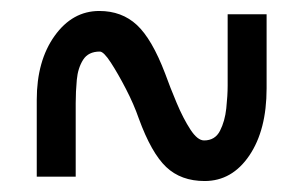

<svg xmlns="http://www.w3.org/2000/svg" viewBox="-20 -632 552 350"><path d="M353 -302Q310 -302 283 -327.5Q256 -353 233 -416Q224 -442 209.5 -470Q195 -498 182 -518Q169 -538 162 -538Q141 -538 131.5 -523Q122 -508 120 -486.5Q118 -465 118 -444V-310H47V-450Q47 -521 79.5 -566.5Q112 -612 161 -612Q202 -612 229.5 -586.5Q257 -561 281 -498Q290 -473 302 -444.5Q314 -416 327 -396Q340 -376 352 -376Q372 -376 381 -393.5Q390 -411 392.5 -434.5Q395 -458 395 -476V-606H466V-471Q466 -395 434.5 -348.5Q403 -302 353 -302Z"/></svg>

Font: Hasubi Mono
Style: Regular
Weight: 400
Designer: Eli Heuer
Foundry: Eli Heuer
Version: Version 1.000